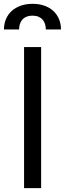

<svg xmlns="http://www.w3.org/2000/svg" viewBox="-36 -970 334 990"><path d="M176.1 0H88.1V-727.3H176.1ZM-15.6 -818.2Q-15.6 -846.9 -5.3 -871.3Q5 -895.6 24.1 -913.2Q43.3 -930.8 70.7 -940.5Q98 -950.3 132.1 -950.3Q166.2 -950.3 193.4 -940.5Q220.5 -930.8 239.3 -913.2Q258.2 -895.6 268.3 -871.3Q278.4 -846.9 278.4 -818.2H200.3Q200.3 -832.7 196.4 -845.5Q192.5 -858.3 184.3 -868.1Q176.1 -877.8 163.2 -883.5Q150.2 -889.2 132.1 -889.2Q112.9 -889.2 99.6 -883.3Q86.3 -877.5 78.1 -867.5Q70 -857.6 66.2 -844.8Q62.5 -832 62.5 -818.2Z"/></svg>

Font: Fast_Sans-Dotted
Style: Regular
Weight: 400
Version: Version 3.018